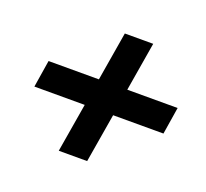

<svg xmlns="http://www.w3.org/2000/svg" viewBox="-91 -675 749 699"><g transform="rotate(20 283.5 -325.5)"><path d="M200.8 -83.3 232.5 -272.5H37.5L54.2 -377.5H249.2L280.8 -566.7H390.8L359.2 -377.5H554.2L537.5 -272.5H342.5L310.8 -83.3Z"/></g></svg>

Font: Familjen Grotesk GF
Style: Bold Italic
Weight: 700
Designer: Anders Wikstroem, Jonas Baeckman, Matilda Gysing, Kristian Moeller
Foundry: Familjen STHML AB
Version: Version 2.000; Beta; Release 4; Build 6